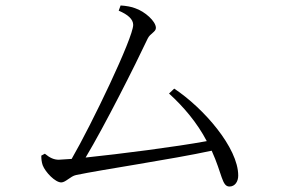

<svg xmlns="http://www.w3.org/2000/svg" viewBox="-20 -706 1040 702"><path d="M131 -137C131 -125 132 -114 136 -102C146 -76 182 -39 204 -39C220 -39 238 -62 258 -66C353 -86 606 -123 754 -155C793 -69 791 -24 819 -24C839 -24 851 -42 851 -64C851 -166 724 -311 617 -382L598 -364C651 -316 701 -257 736 -190C622 -169 418 -143 293 -130C362 -245 475 -469 520 -565C529 -584 550 -589 550 -604C550 -628 510 -664 474 -676C462 -681 440 -685 421 -686L414 -667C447 -653 467 -636 467 -615C467 -568 315 -251 242 -125L195 -122C177 -122 162 -129 144 -144Z"/></svg>

Font: Noto Serif CJK TC Light
Style: Regular
Weight: 300
Designer: Ryoko NISHIZUKA 西塚涼子 (kana & ideographs); Frank Grießhammer (Latin, Greek & Cyrillic); Wenlong ZHANG 张文龙 (bopomofo); San
Foundry: Adobe
Version: Version 2.001;hotconv 1.1.0;makeotfexe 2.6.0